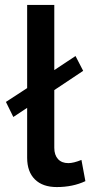

<svg xmlns="http://www.w3.org/2000/svg" viewBox="-20 -750 366 778"><path d="M90 -111V-313L34 -276L4 -337L90 -393V-730H200V-466L286 -523L317 -463L200 -385V-151Q200 -122 215 -105.5Q230 -89 257 -89Q278 -89 310 -102L326 -16Q275 8 210 8Q153 8 121.5 -23Q90 -54 90 -111Z"/></svg>

Font: Raleway
Style: Regular
Weight: 600
Designer: Matt McInerney, Pablo Impallari, Rodrigo Fuenzalida
Foundry: Matt McInerney, Pablo Impallari, Rodrigo Fuenzalida
Version: Version 1.000;PS 001.001;hotconv 1.0.56; ttfautohint (v1.5)